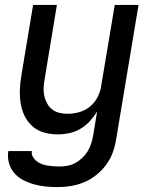

<svg xmlns="http://www.w3.org/2000/svg" viewBox="-20 -540 640 783"><path d="M215 223Q190 223 165.5 220.5Q141 218 118 211.5Q95 205 74 194Q53 183 38 165.5Q23 148 16.5 124.5Q10 101 14 76H110Q108 89 114 99.5Q120 110 129 117Q138 124 149 128.5Q160 133 172 135Q184 137 196.5 138Q209 139 222 139Q238 139 255 136Q272 133 287.5 124.5Q303 116 316 103.5Q329 91 338 76Q347 61 352 45Q357 29 360 12L376 -85Q363 -64 346 -45.5Q329 -27 307.5 -14.5Q286 -2 262.5 3Q239 8 216 8Q187 8 160 0.5Q133 -7 113 -24.5Q93 -42 81 -66Q69 -90 64.5 -117.5Q60 -145 61 -173.5Q62 -202 67 -231L115 -520H212L162 -217Q159 -200 158 -182.5Q157 -165 160.5 -149Q164 -133 172 -118.5Q180 -104 192.5 -94Q205 -84 221.5 -80Q238 -76 255 -76Q279 -76 303 -82.5Q327 -89 347 -105.5Q367 -122 378.5 -145Q390 -168 393 -192L448 -520H545L454 26Q450 53 440.5 80Q431 107 414 130.5Q397 154 373.5 173Q350 192 323.5 203Q297 214 269.5 218.5Q242 223 215 223Z"/></svg>

Font: Iosevka Medium Extended
Style: Italic
Weight: 500
Width: 7
Italic angle: -9°
Monospace: yes
Designer: Belleve Invis
Foundry: Belleve Invis
Version: Version 32.5.0; ttfautohint (v1.8.4)